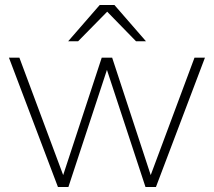

<svg xmlns="http://www.w3.org/2000/svg" viewBox="-20 -752 860 772"><path d="M565 0H607L804 -520H762L586 -48L431 -520H389L234 -48L58 -520H16L213 0H255L410 -471ZM254 -586H294L411 -705L527 -586H567L440 -732H381Z"/></svg>

Font: Aspekta 150
Style: Regular
Weight: 150
Designer: Ivo Dolenc
Version: Version 2.000